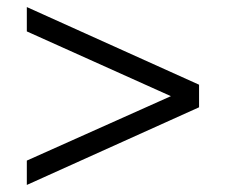

<svg xmlns="http://www.w3.org/2000/svg" viewBox="-20 -559 640 544"><path d="M56 -35V-104L501 -303V-270L56 -470V-539L544 -319V-255Z"/></svg>

Font: Nunito Sans 11pt
Style: Regular
Weight: 400
Version: Version 3.101;gftools[0.9.27]